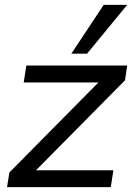

<svg xmlns="http://www.w3.org/2000/svg" viewBox="-20 -774 560 794"><path d="M9 0 19 -61 387 -433H78L89 -503H506L497 -442L129 -70H449L438 0ZM275 -552 409 -754H506L340 -552Z"/></svg>

Font: Mulish Medium
Style: Italic
Weight: 500
Italic angle: -9°
Designer: Vernon Adams
Foundry: Vernon Adams
Version: Version 3.603; ttfautohint (v1.8.3)